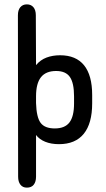

<svg xmlns="http://www.w3.org/2000/svg" viewBox="-20 -650 483 879"><path d="M145 -352 144 -580Q144 -604 133 -617Q122 -630 103 -630Q84 -630 73 -617Q62 -604 62 -580L63 159Q63 182 73.5 195.5Q84 209 103 209Q124 209 134.5 195.5Q145 182 145 159V-32Q160 -12 187 -1Q214 10 250 10Q325 10 363.5 -37.5Q402 -85 402 -177V-215Q402 -305 365 -351Q328 -397 255 -397Q221 -397 193 -386.5Q165 -376 145 -352ZM145 -178V-209Q145 -268 167.5 -296.5Q190 -325 237 -325Q281 -325 300 -297.5Q319 -270 319 -209V-176Q319 -117 298 -89.5Q277 -62 231 -62Q185 -62 166 -87.5Q147 -113 145 -178Z"/></svg>

Font: Beiruti Medium
Style: Regular
Weight: 500
Designer: Arlette Boutros
Foundry: Boutros
Version: Version 1.41